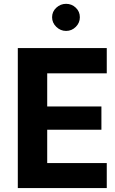

<svg xmlns="http://www.w3.org/2000/svg" viewBox="-20 -959 585 979"><path d="M524.4 -127.4H220.7V-297.4H497.1V-416H220.7V-585H524.4V-713.9H70.8V0H524.4ZM245.6 -871.1Q245.6 -842.8 267.1 -822Q288.6 -801.3 316.9 -801.3Q345.7 -801.3 366.5 -822Q387.2 -842.8 387.2 -871.1Q387.2 -899.9 366.5 -919.7Q345.7 -939.5 316.9 -939.5Q288.6 -939.5 267.1 -919.7Q245.6 -899.9 245.6 -871.1Z"/></svg>

Font: Estedad-FD-VF Thin
Style: Regular
Weight: 100
Designer: Amin Abedi
Version: Version 5.0